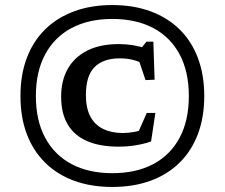

<svg xmlns="http://www.w3.org/2000/svg" viewBox="-20 -729 890 760"><path d="M424.5 -709Q508.5 -709 575.8 -684.2Q643 -659.5 690.5 -613Q738 -566.5 763.2 -499.8Q788.5 -433 788.5 -349Q788.5 -264.5 763.2 -198Q738 -131.5 690.5 -84.8Q643 -38 575.8 -13.5Q508.5 11 424.5 11Q340.5 11 273.5 -13.5Q206.5 -38 159 -84.8Q111.5 -131.5 86.2 -198Q61 -264.5 61 -349Q61 -433 86.2 -499.8Q111.5 -566.5 159 -613Q206.5 -659.5 273.5 -684.2Q340.5 -709 424.5 -709ZM424.5 -654Q331 -654 263.2 -618Q195.5 -582 158.8 -513.8Q122 -445.5 122 -349Q122 -252 158.8 -183.8Q195.5 -115.5 263.2 -79.5Q331 -43.5 424.5 -43.5Q519 -43.5 586.8 -79.5Q654.5 -115.5 691 -183.8Q727.5 -252 727.5 -349Q727.5 -445.5 691 -513.8Q654.5 -582 586.8 -618Q519 -654 424.5 -654ZM466.5 -202.5Q486.5 -202.5 509.8 -206.5Q533 -210.5 554 -220L515 -178L561 -282H595L578 -169Q549 -159 516.5 -153.8Q484 -148.5 449 -148.5Q375.5 -148.5 324.8 -170.5Q274 -192.5 248 -236.5Q222 -280.5 222 -346.5Q222 -410 248.2 -456.5Q274.5 -503 325.5 -528.8Q376.5 -554.5 450 -554.5Q479.5 -554.5 506.8 -550Q534 -545.5 560.5 -536.5L531 -529L560 -564H587L592 -413.5L556 -412L521 -516L554.5 -472.5Q530 -486 506.8 -492Q483.5 -498 453.5 -498Q389 -498 354.5 -463.5Q320 -429 320 -353Q320 -301.5 337.5 -268.2Q355 -235 388 -218.8Q421 -202.5 466.5 -202.5Z"/></svg>

Font: Newsreader 9pt Medium
Style: Regular
Weight: 500
Designer: Hugues Gentile
Foundry: Production Type
Version: Version 1.003